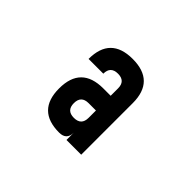

<svg xmlns="http://www.w3.org/2000/svg" viewBox="-86 -945 720 720"><g transform="rotate(45 273.5 -585.5)"><path d="M156.2 -507.8Q156.2 -625 273.4 -625H312.5V-664.1Q312.5 -703.1 273.4 -703.1Q234.4 -703.1 234.4 -664.1H156.2Q156.2 -781.2 273.4 -781.2Q390.6 -781.2 390.6 -664.1V-390.6H312.5V-429.7Q312.5 -390.6 273.4 -390.6Q156.2 -390.6 156.2 -507.8ZM234.4 -507.8Q234.4 -468.8 273.4 -468.8Q312.5 -468.8 312.5 -507.8V-546.9H273.4Q234.4 -546.9 234.4 -507.8Z"/></g></svg>

Font: Luculent
Style: Regular
Weight: 400
Monospace: yes
Designer: Andrew Kensler
Version: Version 1.0.0-845fa02f9341